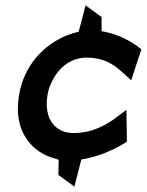

<svg xmlns="http://www.w3.org/2000/svg" viewBox="-20 -591 550 720"><path d="M51 -232C46 -198 45 -165 52 -135C67 -66 117 -14 188 4C191 5 194 7 200 8L199 65L259 109L285 7C348 -3 407 -28 456 -60L454 -179L406 -143C363 -113 313 -92 258 -92C240 -92 223 -95 209 -102C170 -121 147 -166 158 -234C161 -254 168 -273 177 -290C202 -338 245 -375 306 -375C361 -375 400 -355 433 -325L472 -290L510 -406C471 -438 421 -464 361 -474V-527L301 -571L275 -472C261 -469 245 -464 230 -458C146 -424 69 -347 51 -232Z"/></svg>

Font: Charger Sport
Style: BlkNrwObl
Weight: 900
Designer: Jasper
Foundry: Cannot Into Space Fonts
Version: Version 1.1